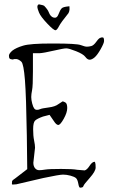

<svg xmlns="http://www.w3.org/2000/svg" viewBox="-20 -866 527 891"><path d="M161.6 -845.7Q181.6 -841.8 184.6 -839.4Q201.7 -821.8 206.1 -809.6Q214.4 -787.6 229.5 -784.2Q244.6 -780.8 251 -798.8Q258.8 -819.8 266.6 -827.6Q272.9 -834 297.4 -836.4Q300.8 -836.9 302.2 -836.9Q302.7 -832.5 302.7 -822.8Q302.2 -813.5 297.9 -805.2Q262.2 -761.2 253.4 -743.7Q244.6 -726.6 237.8 -725.6Q228.5 -725.6 198.7 -757.3Q168.5 -789.1 160.9 -808.1Q153.3 -827.1 153.3 -833.5Q153.3 -839.8 156 -843Q158.7 -846.2 161.6 -845.7ZM418 -115.2H419.9Q419.9 -115.2 421.9 -110.4Q423.8 -105.5 423.8 -88.4Q423.8 -71.3 396.5 -40.5Q369.1 -9.8 367.7 -3.9Q366.2 2 361.3 3.4Q356.4 4.9 351.6 4.9Q346.7 4.9 343.3 -14.2Q339.8 -33.2 332.5 -39.6Q325.2 -45.9 307.1 -50.8Q289.1 -55.7 272.5 -55.7Q255.9 -55.7 181.6 -40L55.7 -10.7Q46.9 -10.7 43 -9.8Q43 -9.8 39.1 -9.8H37.1L35.2 -11.7L36.1 -25.4Q38.1 -30.3 51.8 -39.1L106.4 -81.1L104.5 -237.3Q101.6 -419.9 95.7 -494.6Q89.8 -569.3 79.1 -579.6Q68.4 -589.8 57.6 -591.8H45.9L39.1 -589.8Q28.3 -590.8 24.9 -594.2Q21.5 -597.7 21.5 -607.4Q21.5 -617.2 37.1 -630.9Q54.7 -644.5 87.9 -654.3Q120.1 -664.1 218.8 -664.1Q223.6 -664.1 228.5 -664.1Q335.9 -664.1 355 -656.7Q374 -649.4 383.3 -649.4Q392.6 -649.4 403.8 -652.3Q415 -655.3 427.7 -673.3Q440.4 -691.4 449.2 -691.4Q450.2 -691.4 451.2 -692.4Q459 -693.4 460.9 -689.5Q462.9 -685.5 462.9 -675.8Q462.9 -666 447.3 -638.2Q431.6 -610.4 418.9 -599.6Q406.2 -588.9 396 -588.9Q385.7 -588.9 376 -602.1Q366.2 -615.2 333 -628.4Q299.8 -641.6 287.6 -641.6Q275.4 -641.6 229 -630.9Q182.6 -620.1 164.1 -619.1H132.8V-535.2Q132.8 -466.8 128.9 -447.8Q125 -428.7 125 -415.5Q125 -402.3 129.4 -385.7Q133.8 -369.1 138.7 -362.8Q143.6 -356.4 150.4 -356.4Q157.2 -355.5 166 -359.4Q173.8 -363.3 205.1 -367.2Q236.3 -371.1 251 -382.8L270.5 -395.5Q274.4 -395.5 283.2 -390.6Q292 -385.7 292 -364.7Q292 -343.8 275.9 -314.9Q259.8 -286.1 250.5 -286.1Q241.2 -286.1 229.5 -304.7L210 -333L179.7 -325.2Q152.3 -315.4 143.1 -306.6Q133.8 -297.9 133.8 -266.6Q133.8 -235.4 138.2 -214.4Q142.6 -193.4 142.6 -180.7L134.8 -111.3V-110.4Q134.8 -94.7 142.6 -85.4Q150.4 -76.2 161.6 -76.2Q172.9 -76.2 190.4 -79.1Q208 -82 263.2 -82Q318.4 -82 337.9 -78.1L373 -75.2Q383.8 -78.1 395.5 -96.2Q407.2 -114.3 418 -115.2Z"/></svg>

Font: Drukaatie burti
Style: Thin
Weight: 100
Version: Version 0.14